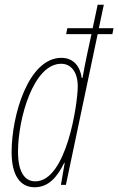

<svg xmlns="http://www.w3.org/2000/svg" viewBox="-20 -780 499 810"><path d="M126 10C183 10 220 -30 251 -93H253L237 0H258L392 -636H454L459 -661H397L418 -760H392L371 -661H264L259 -636H366L349 -558C341 -522 334 -483 328 -451H325C318 -499 291 -536 239 -536C100 -536 29 -294 29 -138C29 -42 64 10 126 10ZM129 -15C86 -15 56 -51 56 -140C56 -280 121 -511 238 -511C282 -511 308 -473 308 -416C308 -344 261 -15 129 -15Z"/></svg>

Font: Noto Sans ExtraCondensed Thin
Style: Italic
Weight: 100
Width: 2
Italic angle: -12°
Designer: Monotype Design Team
Foundry: Monotype Imaging Inc.
Version: Version 2.013